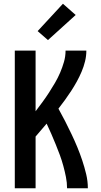

<svg xmlns="http://www.w3.org/2000/svg" viewBox="-20 -1005 540 1025"><path d="M59 0V-735H170V-411Q189 -436 207 -460.5Q225 -485 241.5 -510.5Q258 -536 273.5 -562.5Q289 -589 301 -617Q313 -645 321.5 -674.5Q330 -704 330 -735H441Q441 -706 434 -677.5Q427 -649 415.5 -622Q404 -595 390 -569.5Q376 -544 360 -519.5Q344 -495 327 -471.5Q310 -448 292 -425Q311 -391 328 -357.5Q345 -324 361.5 -289.5Q378 -255 392.5 -220Q407 -185 419 -149Q431 -113 440 -75.5Q449 -38 449 0H338Q338 -30 332 -60Q326 -90 318 -119.5Q310 -149 299.5 -177.5Q289 -206 277.5 -234Q266 -262 254 -290Q242 -318 229 -345Q214 -328 199.5 -310.5Q185 -293 170 -276V0ZM236 -791 181 -839 316 -985 384 -925Z"/></svg>

Font: Iosevka SS08 Regular
Style: Bold
Weight: 700
Monospace: yes
Designer: Belleve Invis
Foundry: Belleve Invis
Version: Version 16.3.4; ttfautohint (v1.8.4)